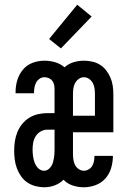

<svg xmlns="http://www.w3.org/2000/svg" viewBox="-20 -785 540 813"><path d="M167 8Q149 8 130 3Q111 -2 95.5 -12.5Q80 -23 69 -39Q58 -55 51.5 -72.5Q45 -90 42.5 -109Q40 -128 40 -147Q40 -167 43 -187Q46 -207 53.5 -225.5Q61 -244 74 -260Q87 -276 104 -286.5Q121 -297 141 -301.5Q161 -306 181 -306H211V-408Q211 -417 209 -426.5Q207 -436 201 -443.5Q195 -451 186 -454.5Q177 -458 168 -458Q157 -458 147.5 -451.5Q138 -445 133 -435.5Q128 -426 126 -415Q124 -404 124 -393V-390H46V-396Q46 -422 53.5 -446.5Q61 -471 77.5 -490.5Q94 -510 118 -519Q142 -528 168 -528Q191 -528 213.5 -521.5Q236 -515 253 -500Q270 -515 291.5 -521.5Q313 -528 335 -528Q353 -528 371 -524Q389 -520 404 -510.5Q419 -501 430 -486.5Q441 -472 448 -455.5Q455 -439 457.5 -421Q460 -403 460 -385V-225H289V-135Q289 -123 290.5 -111Q292 -99 297 -88Q302 -77 312.5 -69.5Q323 -62 335 -62Q345 -62 355 -67.5Q365 -73 370.5 -82.5Q376 -92 378 -103Q380 -114 380 -125H458V-124Q458 -98 450.5 -73Q443 -48 426 -29Q409 -10 384.5 -1Q360 8 335 8Q311 8 288 0.5Q265 -7 249 -24Q233 -8 211.5 0Q190 8 167 8ZM289 -295H382V-385Q382 -397 380.5 -409.5Q379 -422 373.5 -432.5Q368 -443 358 -450.5Q348 -458 335 -458Q323 -458 313 -450.5Q303 -443 297.5 -432.5Q292 -422 290.5 -409.5Q289 -397 289 -385ZM167 -62Q176 -62 184 -67.5Q192 -73 197 -81Q202 -89 204.5 -98Q207 -107 208.5 -116Q210 -125 210.5 -134Q211 -143 211 -153V-236H181Q166 -236 152.5 -228.5Q139 -221 131 -208Q123 -195 120.5 -180.5Q118 -166 118 -151Q118 -137 120 -123Q122 -109 127 -95.5Q132 -82 142.5 -72Q153 -62 167 -62ZM238 -580 188 -620 307 -765 368 -715Z"/></svg>

Font: Iosevka NFM
Style: Regular
Weight: 400
Monospace: yes
Designer: Belleve Invis
Foundry: Belleve Invis
Version: Version 29.0.4; ttfautohint (v1.8.4);Nerd Fonts 3.3.0